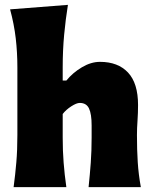

<svg xmlns="http://www.w3.org/2000/svg" viewBox="-20 -770 632 790"><path d="M36 0Q43 -52.5 47.2 -102.2Q51.5 -152 51.5 -214.5V-493Q51.5 -553.5 44.8 -612Q38 -670.5 21.5 -731.5L259.5 -750Q250 -691.5 244 -627.5Q238 -563.5 238 -493V-438.5H253Q279.5 -471 317 -493.2Q354.5 -515.5 391.5 -515.5Q465.5 -515.5 506.8 -471.5Q548 -427.5 548 -338Q548 -305.5 545.8 -273.8Q543.5 -242 543.5 -214.5Q543.5 -152 546.8 -102.2Q550 -52.5 559.5 0H344.5Q350 -52.5 353.5 -100.8Q357 -149 357 -204V-254Q357 -301 346.2 -323.8Q335.5 -346.5 308 -346.5Q295 -346.5 273.2 -332.5Q251.5 -318.5 238 -301V-204Q238 -149 241.8 -100.8Q245.5 -52.5 253 0Z"/></svg>

Font: Commissioner Flair ExtraBold
Style: Regular
Weight: 800
Designer: Kostas Bartsokas
Foundry: Kostas Bartsokas
Version: Version 1.000; ttfautohint (v1.8.3)